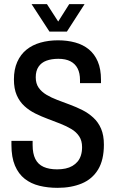

<svg xmlns="http://www.w3.org/2000/svg" viewBox="-20 -892 551 924"><path d="M257 12Q210 12 169.5 2Q129 -8 99 -31.5Q69 -55 52 -95Q35 -135 35 -195Q35 -200 35 -205Q35 -210 35 -214H137Q137 -210 137 -204.5Q137 -199 137 -194Q137 -153 150 -127Q163 -101 189.5 -89Q216 -77 255 -77Q277 -77 295.5 -81Q314 -85 328.5 -93.5Q343 -102 353.5 -114.5Q364 -127 369.5 -144.5Q375 -162 375 -184Q375 -215 361 -236Q347 -257 323.5 -271Q300 -285 271 -296.5Q242 -308 211 -319.5Q180 -331 150.5 -345.5Q121 -360 97.5 -381.5Q74 -403 60.5 -434Q47 -465 47 -510Q47 -558 63 -594Q79 -630 107.5 -653Q136 -676 175 -687Q214 -698 259 -698Q304 -698 342 -687.5Q380 -677 407.5 -654.5Q435 -632 450.5 -596Q466 -560 466 -508V-492H365V-507Q365 -540 353.5 -562.5Q342 -585 319 -597Q296 -609 261 -609Q228 -609 203.5 -600Q179 -591 165.5 -571Q152 -551 152 -520Q152 -490 166 -470Q180 -450 203.5 -436Q227 -422 256 -411Q285 -400 316 -388.5Q347 -377 376 -362.5Q405 -348 429 -326Q453 -304 466.5 -272.5Q480 -241 480 -196Q480 -122 452 -76Q424 -30 373.5 -9Q323 12 257 12ZM132 -872H206L281 -756L239 -755L313 -872H387L302 -740H218Z"/></svg>

Font: Archivo Condensed Medium
Style: Regular
Weight: 500
Width: 3
Designer: Hector Gatti
Foundry: Omnibus-Type
Version: Version 2.001